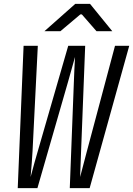

<svg xmlns="http://www.w3.org/2000/svg" viewBox="-20 -965 683 985"><path d="M71 0 101 -730H174L147 -190Q144 -136 137 -57Q158 -136 174 -190L330 -730H417L396 -190L391 -57Q411 -135 426 -190L570 -730H643L440 0H338L359 -545Q361 -606 365 -673L329 -545L172 0ZM290 -805H208L366 -945H442L556 -805H475L400 -891H392Z"/></svg>

Font: JetBrains Mono Semi Light
Style: Italic
Weight: 350
Italic angle: -9°
Monospace: yes
Designer: Philipp Nurullin, Konstantin Bulenkov
Foundry: JetBrains
Version: 2.002